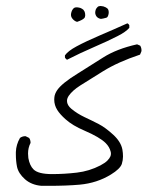

<svg xmlns="http://www.w3.org/2000/svg" viewBox="-20 -452 540 638"><path d="M331.5 -392.6Q334.5 -393.1 336.4 -395Q338.4 -397 339.8 -401.6Q341.3 -406.2 341.3 -410.6Q341.3 -419.4 337.2 -423.6Q333 -427.7 323.7 -430.7Q316.9 -432.1 314.5 -432.1Q307.6 -432.1 304.2 -428.7Q299.8 -424.3 298.3 -420.4Q296.4 -414.6 296.4 -410.6Q296.4 -406.7 297.4 -403.8Q298.8 -399.4 301.8 -396Q307.1 -390.6 315.4 -389.2Q322.8 -390.1 331.5 -392.6ZM259.3 -391.1Q261.2 -392.6 262.2 -395.5Q263.2 -398.4 263.2 -400.9Q263.2 -407.7 261.2 -413.1L257.3 -419.4Q252.9 -423.3 246.6 -425.8Q238.8 -427.7 234.9 -427.7Q228.5 -427.7 225.6 -425.3L224.1 -423.8Q218.3 -418 216.3 -407.7Q215.8 -405.3 215.8 -402.8Q215.8 -394.5 223.1 -387.2Q229.5 -380.9 236.3 -379.4Q253.4 -385.3 259.3 -391.1ZM409.7 -368.2Q407.7 -372.6 403.3 -374.5Q357.9 -354 312 -334.5Q266.1 -314.9 234.4 -297.9Q206.1 -282.7 195.8 -268.1V-260.7Q198.2 -256.3 202.6 -253.4Q246.6 -275.9 293 -295.9Q339.4 -315.9 370.6 -332Q398.4 -346.2 409.7 -359.4ZM32.7 61Q32.7 83 36.6 102.5Q41.5 124.5 63 143.6Q84.5 162.6 117.7 165.5Q129.9 165.5 142.1 165.5Q201.7 165.5 245.1 161.6Q302.7 156.2 348.6 127.9Q378.9 109.4 384.8 92.8Q388.7 80.1 388.7 68.1Q388.7 56.2 386.7 44.9Q381.8 19 356 -4.6Q330.1 -28.3 307.9 -39.8Q285.6 -51.3 261.2 -62.7Q236.8 -74.2 217.3 -90.3Q202.6 -102.5 202.6 -116.7Q202.6 -125 208.5 -133.8Q220.7 -151.4 246.8 -168Q272.9 -184.6 322.5 -215.3Q372.1 -246.1 445.3 -270.5L449.7 -280.8Q450.2 -282.2 450.2 -284.2Q450.2 -293.5 445.8 -300.3L435.5 -304.7Q367.7 -289.6 322.8 -261Q277.8 -232.4 238.8 -208Q185.5 -175.3 169.9 -152.3Q161.6 -140.1 160.6 -127.9Q160.2 -124.5 160.2 -121.1Q160.2 -102.5 170.4 -86.4Q179.2 -72.3 197.8 -55.7Q221.2 -34.7 260.3 -18.1Q311.5 3.9 331.1 23.4Q343.8 36.1 347.7 51.8Q348.6 54.7 348.6 58.6Q348.6 62.5 347.2 66.9Q344.2 74.2 336.7 81.8Q329.1 89.4 313.5 97.7Q276.9 116.7 235.4 121.6Q193.8 126.5 152.8 126.5Q106.9 126.5 91.3 110.8Q78.6 98.1 74.2 73.2Q73.2 65.4 73.2 58.1Q73.2 39.1 81.5 22.9Q81.5 22.5 81.5 22.5Q81.5 12.7 76.7 6.3L64.9 0.5Q64.9 0.5 64.5 0.5Q54.2 0.5 46.4 6.3Q33.7 28.3 32.7 53.2Q32.7 57.1 32.7 61Z"/></svg>

Font: NaikaiFont
Style: Light
Weight: 300
Version: Version 1.89